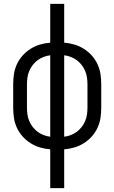

<svg xmlns="http://www.w3.org/2000/svg" viewBox="-20 -760 590 990"><path d="M239 210V10Q213 8 187 0.5Q161 -7 138 -21.5Q115 -36 97 -56Q79 -76 67.5 -100.5Q56 -125 52 -151.5Q48 -178 48 -205V-325Q48 -352 52 -378.5Q56 -405 67.5 -429.5Q79 -454 97 -474Q115 -494 138 -508.5Q161 -523 187 -530.5Q213 -538 239 -540V-740H311V-540Q337 -538 363 -530.5Q389 -523 412 -508.5Q435 -494 453 -474Q471 -454 482.5 -429.5Q494 -405 498 -378.5Q502 -352 502 -325V-205Q502 -178 498 -151.5Q494 -125 482.5 -100.5Q471 -76 453 -56Q435 -36 412 -21.5Q389 -7 363 0.5Q337 8 311 10V210ZM239 -55V-475Q222 -473 205 -466.5Q188 -460 174 -449.5Q160 -439 149 -425Q138 -411 131 -394.5Q124 -378 121.5 -360.5Q119 -343 119 -325V-205Q119 -187 121.5 -169.5Q124 -152 131 -135.5Q138 -119 149 -105Q160 -91 174 -80.5Q188 -70 205 -63.5Q222 -57 239 -55ZM311 -55Q328 -57 345 -63.5Q362 -70 376 -80.5Q390 -91 401 -105Q412 -119 419 -135.5Q426 -152 428.5 -169.5Q431 -187 431 -205V-325Q431 -343 428.5 -360.5Q426 -378 419 -394.5Q412 -411 401 -425Q390 -439 376 -449.5Q362 -460 345 -466.5Q328 -473 311 -475Z"/></svg>

Font: Lode
Style: Regular
Weight: 400
Monospace: yes
Designer: Belleve Invis
Foundry: Belleve Invis
Version: Version 29.2.0; ttfautohint (v1.8.3)